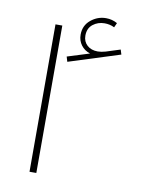

<svg xmlns="http://www.w3.org/2000/svg" viewBox="-80 -755 625 813"><g transform="rotate(10 232.5 -348.5)"><path d="M358.9 -684.1Q336.4 -696.8 310.1 -696.8Q273.9 -696.8 244.9 -672.9Q215.8 -648.9 215.8 -609.4Q215.8 -584 230.2 -564.7Q244.6 -545.4 269 -537.6L173.8 -507.8L180.2 -486.3L400.4 -556.2L394 -576.7L332.5 -557.1Q314 -551.8 299.3 -551.8Q271 -551.8 253.7 -567.6Q236.3 -583.5 236.3 -608.9Q236.3 -640.6 257.8 -657.5Q279.3 -674.3 307.6 -674.3Q318.4 -674.3 329.1 -672.1Q339.8 -669.9 350.1 -664.6ZM132.8 0V-633.8H103.5V0Z"/></g></svg>

Font: Estedad-FD-VF Thin
Style: Regular
Weight: 100
Designer: Amin Abedi
Version: Version 5.0